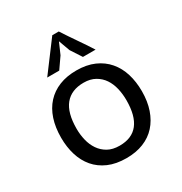

<svg xmlns="http://www.w3.org/2000/svg" viewBox="-182 -905 995 1052"><g transform="rotate(-30 315.5 -379.5)"><path d="M60 -262Q60 -327 77 -378.5Q94 -430 127 -466Q160 -502 207.5 -521Q255 -540 316 -540Q380 -540 428 -519Q476 -498 508 -460.5Q540 -423 555.5 -372.5Q571 -322 571 -262Q571 -198 553.5 -147Q536 -96 503.5 -60Q471 -24 423.5 -5Q376 14 316 14Q250 14 202 -7Q154 -28 122.5 -65Q91 -102 75.5 -152.5Q60 -203 60 -262ZM158 -262Q158 -225 166.5 -189.5Q175 -154 194 -126Q213 -98 243 -81Q273 -64 317 -64Q473 -64 473 -262Q473 -301 464.5 -337Q456 -373 437.5 -400.5Q419 -428 389 -445Q359 -462 317 -462Q239 -462 198.5 -412.5Q158 -363 158 -262ZM299 -773H340Q371 -725 403 -679Q435 -633 465 -586H385L340 -655L314 -726L283 -655L235 -586H159Z"/></g></svg>

Font: PT Sans Caption
Style: Regular
Weight: 400
Designer: A.Korolkova, O.Umpeleva, V.Yefimov
Foundry: ParaType Ltd
Version: Version 2.004W OFL